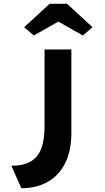

<svg xmlns="http://www.w3.org/2000/svg" viewBox="-20 -791 555 1017"><path d="M93 206 40 87Q104 87 143 64Q182 41 199 -5.5Q216 -52 216 -122V-529H358V-88Q358 8 325 73.5Q292 139 232.5 172.5Q173 206 93 206ZM159 -603 108 -647 243 -771H335L470 -647L419 -603L274 -685H304Z"/></svg>

Font: Lexend Peta SemiBold
Style: Regular
Weight: 600
Designer: Bonnie Shaver-Troup, Thomas Jockin
Foundry: Lexend
Version: Version 1.007